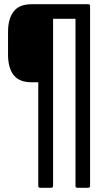

<svg xmlns="http://www.w3.org/2000/svg" viewBox="-20 -703 503 908"><path d="M171 185Q161 185 161 176V-314H129Q71 -314 44.5 -348Q18 -382 18 -445V-552Q18 -614 44.5 -648.5Q71 -683 129 -683H399Q406 -683 406 -674V176Q406 185 397 185H346Q337 185 337 176V-614H231V176Q231 185 222 185Z"/></svg>

Font: Sofia Sans Cond
Style: Regular
Weight: 400
Width: 3
Designer: Botio Nikoltchev, Ani Petrova
Foundry: lettersoup
Version: Version 4.100; ttfautohint (v1.8.3)